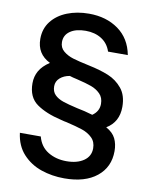

<svg xmlns="http://www.w3.org/2000/svg" viewBox="-106 -852 924 1167"><g transform="rotate(10 356.5 -269.0)"><path d="M59 11H188Q204 72 253 102Q302 132 367 132Q433 132 473.5 104Q514 76 514 27Q514 -13 489 -37.5Q464 -62 427 -74.5Q390 -87 326 -102Q317 -103 291 -110Q196 -132 139 -172.5Q82 -213 82 -299Q82 -341 101.5 -375.5Q121 -410 165 -439Q82 -480 82 -573Q82 -636 117.5 -681.5Q153 -727 213.5 -751Q274 -775 348 -775Q455 -775 529.5 -721.5Q604 -668 623 -568H501Q485 -617 444 -643Q403 -669 346 -669Q286 -669 250.5 -644.5Q215 -620 215 -577Q215 -542 240.5 -521Q266 -500 300.5 -489.5Q335 -479 401 -465Q473 -450 524 -429Q575 -408 610 -365.5Q645 -323 645 -252Q645 -158 570 -113Q612 -90 628.5 -56.5Q645 -23 645 21Q645 120 572.5 178.5Q500 237 372 237Q296 237 229 214Q162 191 115.5 140.5Q69 90 59 11ZM514 -247Q514 -286 491 -309Q468 -332 435.5 -344Q403 -356 344 -370Q316 -376 298 -382Q262 -376 238.5 -355.5Q215 -335 215 -304Q215 -271 234.5 -251.5Q254 -232 286 -221Q318 -210 375 -197Q423 -188 473 -173Q514 -201 514 -247Z"/></g></svg>

Font: Open Sauce One SemiBold
Style: Regular
Weight: 600
Designer: Alfredo Marco Pradil
Foundry: Creative Sauce Fz LLC
Version: Version 1.477